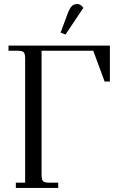

<svg xmlns="http://www.w3.org/2000/svg" viewBox="-20 -927 617 947"><path d="M22 -676.8V-702.1H522V-524.9H496.1L439.9 -676.8H185.1V-65.9Q185.1 -41 192.1 -33.4Q199.2 -25.9 224.1 -25.9H267.1V0H58.1V-25.9H104V-637.2Q104 -662.1 96.9 -669.4Q89.8 -676.8 64.9 -676.8ZM278.8 -766.1 313 -857.9Q323.2 -885.3 333.5 -896.2Q343.8 -907.2 360.8 -907.2Q378.9 -907.2 391.1 -888.2L303.2 -756.8Z"/></svg>

Font: Dihjauti
Style: Regular
Weight: 400
Designer: T. Christopher White
Version: Version 3.0.0